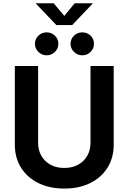

<svg xmlns="http://www.w3.org/2000/svg" viewBox="-20 -1125 774 1156"><path d="M367.2 10.3Q277.8 10.3 210.7 -22.9Q143.6 -56.2 106.4 -115.7Q69.3 -175.3 69.3 -253.9V-727.5H209.5V-265.6Q209.5 -221.2 229 -187Q248.5 -152.8 283.9 -133.3Q319.3 -113.8 367.2 -113.8Q415 -113.8 450.4 -133.3Q485.8 -152.8 505.4 -187Q524.9 -221.2 524.9 -265.6V-727.5H664.6V-253.9Q664.6 -175.3 627.4 -115.7Q590.3 -56.2 523.4 -22.9Q456.5 10.3 367.2 10.3ZM475.6 -792Q446.3 -792 425.5 -812.5Q404.8 -833 404.8 -861.3Q404.8 -890.1 425.5 -910.2Q446.3 -930.2 475.6 -930.2Q504.9 -930.2 525.4 -910.2Q545.9 -890.1 545.9 -861.3Q545.9 -833 525.4 -812.5Q504.9 -792 475.6 -792ZM261.2 -792Q231.9 -792 211.2 -812.5Q190.4 -833 190.4 -861.3Q190.4 -890.1 211.2 -910.2Q231.9 -930.2 261.2 -930.2Q290 -930.2 310.8 -910.2Q331.5 -890.1 331.5 -861.3Q331.5 -833 310.8 -812.5Q290 -792 261.2 -792ZM303.2 -1105.5 367.2 -1029.3 429.7 -1105.5H536.6V-1102.1L414.6 -974.1H319.3L197.3 -1102.1V-1105.5Z"/></svg>

Font: Inter
Style: 650
Weight: 650
Designer: Rasmus Andersson
Foundry: rsms
Version: Version 4.001;git-66647c0bb